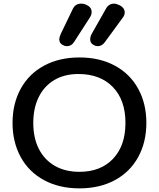

<svg xmlns="http://www.w3.org/2000/svg" viewBox="-20 -1026 873 1056"><path d="M49 -350Q49 -456 94 -538Q139 -620 222.5 -665Q306 -710 417 -710Q528 -710 611.5 -665Q695 -620 740 -538Q785 -456 785 -350Q785 -244 740 -162Q695 -80 611.5 -35Q528 10 417 10Q306 10 222.5 -35Q139 -80 94 -162Q49 -244 49 -350ZM670 -350Q670 -476 600.5 -547.5Q531 -619 411 -619Q335 -619 279 -586Q223 -553 193 -492Q163 -431 163 -350Q163 -267 194 -206.5Q225 -146 282 -113.5Q339 -81 417 -81Q534 -81 602 -153Q670 -225 670 -350ZM476 -809Q476 -824 484 -839L561 -975Q577 -1006 607 -1006Q620 -1006 636 -998Q651 -991 658.5 -980.5Q666 -970 666 -958Q666 -943 656 -930L558 -796Q542 -772 517 -772Q506 -772 496 -778Q476 -788 476 -809ZM306 -809Q306 -821 314 -839L380 -976Q394 -1006 426 -1006Q442 -1006 456 -999Q484 -986 484 -960Q484 -945 475 -931L388 -796Q373 -772 348 -772Q336 -772 326 -778Q306 -788 306 -809Z"/></svg>

Font: Kodchasan SemiBold
Style: Regular
Weight: 600
Version: Version 1.000; ttfautohint (v1.6)